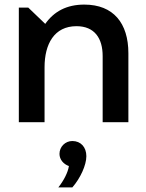

<svg xmlns="http://www.w3.org/2000/svg" viewBox="-20 -532 635 836"><path d="M62 0H174V-239C174 -340 216 -418 313 -418C392 -418 427 -365 427 -288V0H539V-300C539 -431 474 -512 347 -512C270 -512 215 -482 177 -428L103 -499H62ZM234 284H295C330 244 356 187 356 148C356 109 332 82 295 82C264 82 239 107 239 138C239 163 257 183 280 191C276 219 257 255 234 284Z"/></svg>

Font: LaHaus Display SemiBold
Style: Regular
Weight: 600
Designer: We are Make, BastardaType, Dalton Maag Ltd
Foundry: BastardaType, Dalton Maag Ltd
Version: Version 3.100;Glyphs 3.3 (3331)